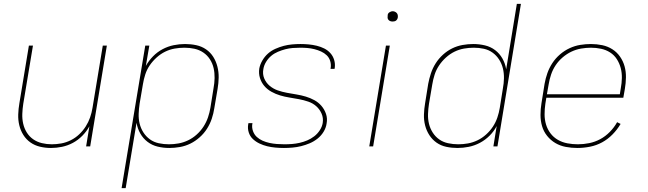

<svg xmlns="http://www.w3.org/2000/svg" viewBox="-20 -755 3340 990"><path d="M243 8Q214 8 186.5 1.5Q159 -5 137 -20.5Q115 -36 100.5 -59Q86 -82 79.5 -109Q73 -136 74 -165Q75 -194 80 -223L129 -520H150L100 -220Q96 -194 95 -168Q94 -142 99.5 -117.5Q105 -93 118 -72Q131 -51 151 -37Q171 -23 196 -17Q221 -11 247 -11Q271 -11 296 -15.5Q321 -20 345 -32Q369 -44 388.5 -62.5Q408 -81 422 -103Q436 -125 444.5 -149.5Q453 -174 457 -199L510 -520H531L445 0H424L441 -104Q427 -78 405 -55.5Q383 -33 356 -18.5Q329 -4 300 2Q271 8 243 8Z M607 215 729 -520H750L732 -415Q747 -442 769 -464.5Q791 -487 818.5 -501.5Q846 -516 875.5 -522Q905 -528 934 -528Q964 -528 992 -522Q1020 -516 1042.5 -500.5Q1065 -485 1079.5 -462Q1094 -439 1101 -411.5Q1108 -384 1107.5 -355Q1107 -326 1102 -297L1085 -197Q1081 -170 1072 -143Q1063 -116 1047.5 -91.5Q1032 -67 1009.5 -47Q987 -27 961.5 -14.5Q936 -2 908 3Q880 8 853 8Q822 8 793 1Q764 -6 741 -23.5Q718 -41 703.5 -66.5Q689 -92 684 -122L628 215ZM851 -11Q876 -11 901 -15.5Q926 -20 950 -31.5Q974 -43 994.5 -61.5Q1015 -80 1029.5 -102.5Q1044 -125 1052.5 -150Q1061 -175 1065 -200L1081 -300Q1086 -326 1086.5 -352.5Q1087 -379 1081.5 -403.5Q1076 -428 1062.5 -449Q1049 -470 1028.5 -484Q1008 -498 983 -503.5Q958 -509 931 -509Q906 -509 880.5 -504.5Q855 -500 831.5 -488.5Q808 -477 787.5 -458.5Q767 -440 752 -418Q737 -396 729 -371Q721 -346 717 -321L700 -221Q696 -195 695 -168.5Q694 -142 700 -117.5Q706 -93 719.5 -72Q733 -51 753 -36.5Q773 -22 798.5 -16.5Q824 -11 851 -11Z M1444 8Q1422 8 1400 6Q1378 4 1357.5 -1Q1337 -6 1318 -15Q1299 -24 1284 -38Q1269 -52 1262.5 -72.5Q1256 -93 1260 -115L1261 -120H1282L1281 -116Q1278 -97 1284.5 -79Q1291 -61 1304 -49Q1317 -37 1334 -29.5Q1351 -22 1369.5 -18Q1388 -14 1407.5 -12.5Q1427 -11 1446 -11Q1466 -11 1485.5 -12.5Q1505 -14 1525 -18.5Q1545 -23 1564 -31Q1583 -39 1600 -52Q1617 -65 1629 -83.5Q1641 -102 1644 -121Q1648 -147 1638 -169.5Q1628 -192 1610.5 -207.5Q1593 -223 1569.5 -231Q1546 -239 1522 -243.5Q1498 -248 1473 -252Q1448 -256 1424.5 -263Q1401 -270 1379.5 -282Q1358 -294 1343 -311.5Q1328 -329 1320.5 -352.5Q1313 -376 1317 -402Q1321 -423 1333 -443.5Q1345 -464 1362 -479Q1379 -494 1400.5 -503.5Q1422 -513 1443 -518.5Q1464 -524 1486 -526Q1508 -528 1529 -528Q1551 -528 1572 -526Q1593 -524 1613.5 -519Q1634 -514 1652 -505Q1670 -496 1683.5 -481Q1697 -466 1703 -446Q1709 -426 1706 -405L1705 -400H1684L1685 -404Q1688 -423 1682.5 -440.5Q1677 -458 1664.5 -470Q1652 -482 1635.5 -489.5Q1619 -497 1601 -501.5Q1583 -506 1565 -507.5Q1547 -509 1528 -509Q1509 -509 1489.5 -507.5Q1470 -506 1451 -501Q1432 -496 1413 -488Q1394 -480 1378.5 -467Q1363 -454 1352 -436Q1341 -418 1338 -399Q1333 -373 1342.5 -350.5Q1352 -328 1370.5 -312.5Q1389 -297 1412 -289Q1435 -281 1459.5 -276.5Q1484 -272 1508.5 -268Q1533 -264 1556.5 -257Q1580 -250 1601 -238.5Q1622 -227 1637.5 -209Q1653 -191 1661 -167.5Q1669 -144 1664 -118Q1661 -96 1648.5 -75.5Q1636 -55 1617 -40Q1598 -25 1576.5 -16Q1555 -7 1533 -1.5Q1511 4 1488.5 6Q1466 8 1444 8Z M1884 0 1970 -520H1990L1904 0ZM2004 -644Q1998 -644 1992.5 -646Q1987 -648 1983 -652.5Q1979 -657 1978.5 -663.5Q1978 -670 1979 -676Q1979 -681 1981.5 -685Q1984 -689 1988 -691.5Q1992 -694 1996 -695.5Q2000 -697 2005 -697Q2011 -697 2016.5 -694.5Q2022 -692 2026 -687.5Q2030 -683 2031 -676.5Q2032 -670 2031 -664Q2030 -659 2027.5 -655Q2025 -651 2021.5 -648.5Q2018 -646 2013.5 -645Q2009 -644 2004 -644Z M2339 8Q2309 8 2281 2Q2253 -4 2231 -19.5Q2209 -35 2194 -58Q2179 -81 2172 -108.5Q2165 -136 2166 -165Q2167 -194 2172 -223L2188 -323Q2193 -350 2202 -377Q2211 -404 2226.5 -428.5Q2242 -453 2264 -473Q2286 -493 2311.5 -505.5Q2337 -518 2365 -523Q2393 -528 2420 -528Q2451 -528 2480.5 -521Q2510 -514 2533 -496.5Q2556 -479 2570.5 -453.5Q2585 -428 2590 -398L2645 -735H2666L2545 0H2524L2541 -105Q2527 -78 2504.5 -55.5Q2482 -33 2454.5 -18.5Q2427 -4 2397.5 2Q2368 8 2339 8ZM2343 -11Q2368 -11 2393 -15.5Q2418 -20 2442 -31.5Q2466 -43 2486.5 -61.5Q2507 -80 2521.5 -102Q2536 -124 2544.5 -149Q2553 -174 2557 -199L2573 -299Q2578 -325 2578.5 -351.5Q2579 -378 2573 -402.5Q2567 -427 2553.5 -448Q2540 -469 2520 -483.5Q2500 -498 2475 -503.5Q2450 -509 2423 -509Q2398 -509 2372.5 -504.5Q2347 -500 2323.5 -488.5Q2300 -477 2279.5 -458.5Q2259 -440 2244 -417.5Q2229 -395 2221 -370Q2213 -345 2209 -320L2192 -220Q2188 -194 2187 -167.5Q2186 -141 2192 -116.5Q2198 -92 2211.5 -71Q2225 -50 2245 -36Q2265 -22 2290.5 -16.5Q2316 -11 2343 -11Z M2957 8Q2927 8 2897.5 2.5Q2868 -3 2843.5 -17.5Q2819 -32 2801 -54.5Q2783 -77 2775 -104.5Q2767 -132 2767 -162.5Q2767 -193 2772 -223L2788 -323Q2793 -351 2802.5 -378Q2812 -405 2828 -429.5Q2844 -454 2867 -474Q2890 -494 2917 -506.5Q2944 -519 2972 -523.5Q3000 -528 3027 -528Q3057 -528 3085.5 -522Q3114 -516 3137.5 -501Q3161 -486 3177 -463Q3193 -440 3200.5 -413Q3208 -386 3207.5 -356Q3207 -326 3202 -297L3194 -251H2797L2792 -220Q2788 -193 2788 -165.5Q2788 -138 2795.5 -113Q2803 -88 2818.5 -67.5Q2834 -47 2856.5 -34Q2879 -21 2905.5 -16Q2932 -11 2960 -11Q2989 -11 3018.5 -17Q3048 -23 3075 -37.5Q3102 -52 3124.5 -75Q3147 -98 3162 -125L3180 -116Q3163 -87 3138.5 -62Q3114 -37 3084.5 -21Q3055 -5 3022 1.5Q2989 8 2957 8ZM3176 -269 3181 -300Q3186 -326 3186.5 -353Q3187 -380 3180.5 -404.5Q3174 -429 3160.5 -450Q3147 -471 3126 -484.5Q3105 -498 3079.5 -503.5Q3054 -509 3027 -509Q3002 -509 2976 -504.5Q2950 -500 2926 -488.5Q2902 -477 2881 -459Q2860 -441 2845 -418.5Q2830 -396 2821.5 -370.5Q2813 -345 2809 -320L2800 -269Z"/></svg>

Font: Iosevka Aile Thin
Style: Italic
Weight: 100
Italic angle: -9°
Designer: Belleve Invis
Foundry: Belleve Invis
Version: Version 31.1.0; ttfautohint (v1.8.4)